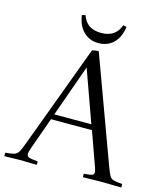

<svg xmlns="http://www.w3.org/2000/svg" viewBox="-133 -978 934 1077"><g transform="rotate(15 334.0 -440.0)"><path d="M-6 1Q-7 -9 -6 -19Q27 -22 43.5 -26.5Q60 -31 70 -47.5Q80 -64 93 -101L315 -699Q323 -702 334.5 -703.5Q346 -705 353 -705L577 -95Q590 -60 598.5 -45Q607 -30 623 -26Q639 -22 673 -19Q674 -9 673 1Q647 1 614.5 0Q582 -1 555 -1Q527 -1 502.5 0Q478 1 450 1Q449 -9 450 -19Q485 -22 496.5 -25.5Q508 -29 508 -43Q508 -48 506 -55.5Q504 -63 500 -74L431 -267H193L128 -85Q118 -58 118 -46Q118 -30 133 -26Q148 -22 182 -19Q183 -9 182 1Q157 1 133.5 0Q110 -1 85 -1Q65 -1 40.5 0Q16 1 -6 1ZM204 -298H419L311 -599ZM229 -881Q254 -807 338 -807Q423 -807 448 -881Q453 -880 458 -879Q463 -878 468 -876Q460 -815 425.5 -781.5Q391 -748 339 -748Q287 -748 252.5 -781.5Q218 -815 209 -876Q214 -878 219 -879Q224 -880 229 -881Z"/></g></svg>

Font: Castoro Titling
Style: Regular
Weight: 400
Version: Version 2.04